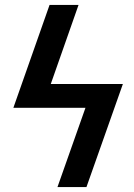

<svg xmlns="http://www.w3.org/2000/svg" viewBox="-20 -755 540 775"><path d="M329 0H212L325 -320H34L180 -735H297L185 -416H476Z"/></svg>

Font: Iosevka Term Curly
Style: Bold Italic
Weight: 700
Italic angle: -9°
Designer: Belleve Invis
Foundry: Belleve Invis
Version: Version 32.3.0